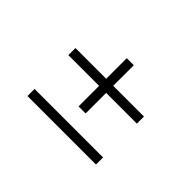

<svg xmlns="http://www.w3.org/2000/svg" viewBox="-94 -894 1188 1188"><g transform="rotate(45 500.0 -300.0)"><path d="M200.2 0V-62H799.8V0ZM530.8 -357.9V-178.2H469.2V-357.9H200.2V-419.9H469.2V-600.1H530.8V-419.9H799.8V-357.9Z"/></g></svg>

Font: Charis SIL Viet
Style: Italic
Weight: 400
Italic angle: -11°
Foundry: SIL International
Version: Version 5.000